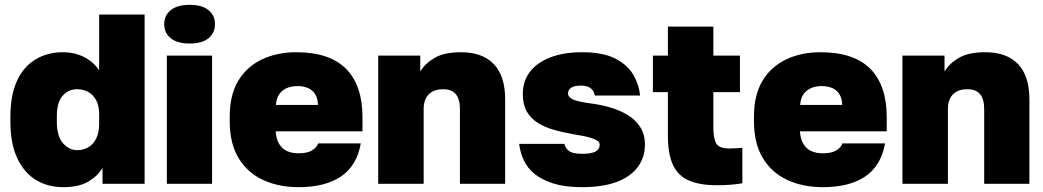

<svg xmlns="http://www.w3.org/2000/svg" viewBox="-20 -760 4315 794"><path d="M241 14Q178 14 129 -15.5Q80 -45 51.5 -105.5Q23 -166 23 -258V-278Q23 -365 49.5 -424Q76 -483 125.5 -513.5Q175 -544 242 -544Q287 -544 326 -525Q365 -506 390 -469V-700H578V0H404V-66Q385 -33 346 -9.5Q307 14 241 14ZM299 -139Q324 -139 344.5 -150.5Q365 -162 377.5 -186.5Q390 -211 390 -247V-288Q390 -323 377.5 -346Q365 -369 344.5 -380Q324 -391 299 -391Q263 -391 239 -364Q215 -337 215 -278V-258Q215 -196 240.5 -167.5Q266 -139 299 -139Z M670 0V-530H857V0ZM764 -580Q713 -580 686 -602Q659 -624 659 -660Q659 -696 686 -718Q713 -740 764 -740Q816 -740 842.5 -718Q869 -696 869 -660Q869 -624 842.5 -602Q816 -580 764 -580Z M1215 14Q1132 14 1067.5 -16Q1003 -46 966.5 -106.5Q930 -167 930 -258V-278Q930 -367 965 -425.5Q1000 -484 1062.5 -514Q1125 -544 1205 -544Q1343 -544 1411 -475.5Q1479 -407 1479 -275V-217H1120Q1122 -186 1134 -165.5Q1146 -145 1166.5 -135.5Q1187 -126 1215 -126Q1250 -126 1269.5 -137.5Q1289 -149 1296 -167H1472Q1456 -75 1390.5 -30.5Q1325 14 1215 14ZM1210 -404Q1184 -404 1164.5 -395Q1145 -386 1134 -369.5Q1123 -353 1121 -326H1295Q1294 -354 1283 -371Q1272 -388 1253.5 -396Q1235 -404 1210 -404Z M1544 0V-530H1718V-464Q1737 -497 1777 -520.5Q1817 -544 1886 -544Q1976 -544 2022.5 -494.5Q2069 -445 2069 -350V0H1882V-310Q1882 -349 1865.5 -370Q1849 -391 1812 -391Q1784 -391 1766 -380Q1748 -369 1740 -351Q1732 -333 1732 -310V0Z M2387 14Q2317 14 2269 -1Q2221 -16 2191 -40.5Q2161 -65 2146 -97.5Q2131 -130 2127 -165H2314Q2318 -148 2332.5 -136Q2347 -124 2387 -124Q2428 -124 2444 -134Q2460 -144 2460 -161Q2460 -170 2451.5 -177Q2443 -184 2419.5 -191Q2396 -198 2350 -205Q2310 -212 2272.5 -222.5Q2235 -233 2205.5 -251Q2176 -269 2159 -298Q2142 -327 2142 -372Q2142 -424 2171 -462.5Q2200 -501 2255.5 -522.5Q2311 -544 2387 -544Q2474 -544 2525 -517.5Q2576 -491 2599.5 -450Q2623 -409 2627 -365H2440Q2436 -386 2421.5 -396Q2407 -406 2384 -406Q2353 -406 2341 -396.5Q2329 -387 2329 -374Q2329 -358 2350 -348.5Q2371 -339 2425 -332Q2464 -327 2502.5 -316Q2541 -305 2574 -285.5Q2607 -266 2627 -235.5Q2647 -205 2647 -162Q2647 -108 2616.5 -68Q2586 -28 2528.5 -7Q2471 14 2387 14Z M2945 6Q2875 6 2830 -13Q2785 -32 2763.5 -77Q2742 -122 2742 -200V-379H2680V-530H2742V-650H2930V-530H3040V-379H2930V-236Q2930 -187 2942 -166.5Q2954 -146 2996 -146Q3023 -146 3050 -149V-2Q3026 2 3000 4Q2974 6 2945 6Z M3383 14Q3300 14 3235.5 -16Q3171 -46 3134.5 -106.5Q3098 -167 3098 -258V-278Q3098 -367 3133 -425.5Q3168 -484 3230.5 -514Q3293 -544 3373 -544Q3511 -544 3579 -475.5Q3647 -407 3647 -275V-217H3288Q3290 -186 3302 -165.5Q3314 -145 3334.5 -135.5Q3355 -126 3383 -126Q3418 -126 3437.5 -137.5Q3457 -149 3464 -167H3640Q3624 -75 3558.5 -30.5Q3493 14 3383 14ZM3378 -404Q3352 -404 3332.5 -395Q3313 -386 3302 -369.5Q3291 -353 3289 -326H3463Q3462 -354 3451 -371Q3440 -388 3421.5 -396Q3403 -404 3378 -404Z M3712 0V-530H3886V-464Q3905 -497 3945 -520.5Q3985 -544 4054 -544Q4144 -544 4190.5 -494.5Q4237 -445 4237 -350V0H4050V-310Q4050 -349 4033.5 -370Q4017 -391 3980 -391Q3952 -391 3934 -380Q3916 -369 3908 -351Q3900 -333 3900 -310V0Z"/></svg>

Font: Golos Text ExtraBold
Style: Regular
Weight: 800
Designer: A.Korolkova, Vitaly Kuzmin
Foundry: ParaType Ltd
Version: Version 2.004